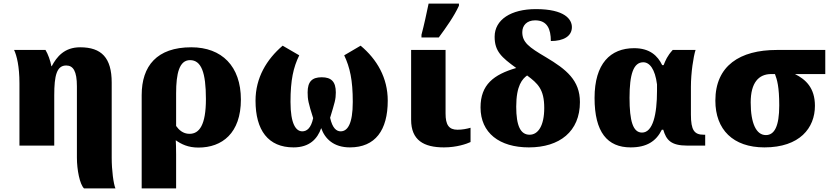

<svg xmlns="http://www.w3.org/2000/svg" viewBox="-20 -816 4663 1076"><path d="M627 240C616 214 606 139 606 68V-353C606 -492 549 -551 429 -551C341 -551 298 -498 270 -445H268C262 -477 249 -513 235 -536H59C74 -504 89 -444 89 -349V0H284V-282C284 -393 298 -449 351 -449C390 -449 411 -418 411 -332V67C411 136 427 217 451 240Z M774 240H967V49C967 13 966 -12 965 -30C996 -8 1034 11 1092 11C1225 11 1330 -70 1330 -258C1330 -445 1223 -551 1052 -551C859 -551 774 -446 774 -283ZM1042 -66C1005 -66 982 -89 967 -110V-293C967 -405 985 -479 1045 -479C1108 -479 1134 -410 1134 -261C1134 -115 1097 -66 1042 -66Z M1625 10C1715 10 1759 -38 1780 -98C1801 -38 1850 10 1941 10C2083 10 2153 -86 2153 -252C2153 -380 2093 -483 2001 -560L1909 -506C1941 -438 1957 -368 1957 -245C1957 -120 1927 -80 1889 -80C1866 -80 1843 -97 1830 -156C1856 -242 1862 -259 1862 -298C1862 -359 1836 -383 1783 -383C1729 -383 1704 -359 1704 -298C1704 -259 1708 -239 1735 -154C1723 -97 1699 -80 1674 -80C1639 -80 1608 -120 1608 -245C1608 -368 1624 -438 1657 -506L1564 -560C1474 -483 1412 -380 1412 -252C1412 -86 1483 10 1625 10Z M2342 -606H2439C2481 -663 2525 -725 2552 -784V-796H2382C2371 -743 2356 -673 2342 -621ZM2468 10C2540 10 2596 -10 2617 -20V-100C2596 -94 2571 -89 2544 -89C2495 -89 2477 -117 2477 -180V-536H2284V-145C2284 -30 2355 10 2468 10Z M2944 10C3116 10 3230 -79 3230 -244C3230 -366 3154 -427 3040 -495C2943 -552 2907 -579 2907 -636C2907 -673 2932 -702 2979 -702C3047 -702 3067 -653 3067 -586C3138 -586 3185 -613 3185 -664C3185 -707 3146 -765 2983 -765C2844 -765 2752 -706 2752 -610C2752 -529 2790 -495 2873 -435C2747 -398 2673 -342 2673 -214C2673 -71 2779 10 2944 10ZM2948 -61C2897 -61 2873 -111 2873 -218C2873 -338 2908 -374 2934 -393C2994 -348 3030 -316 3030 -211C3030 -110 2995 -61 2948 -61Z M3514 10C3604 10 3657 -24 3689 -89H3697C3714 -32 3739 0 3832 0H3932V-61H3924C3871 -61 3852 -86 3852 -174V-330C3852 -408 3866 -499 3878 -536H3750C3719 -502 3710 -478 3699 -451H3691C3666 -503 3622 -546 3534 -546C3401 -546 3312 -460 3312 -267C3312 -75 3384 10 3514 10ZM3578 -73C3527 -73 3508 -138 3508 -268C3508 -400 3530 -467 3585 -467C3620 -467 3651 -430 3662 -343V-307C3662 -175 3639 -73 3578 -73Z M4264 10C4462 10 4547 -99 4547 -223C4547 -324 4495 -371 4435 -401H4605V-536H4333C4127 -536 3989 -448 3989 -252C3989 -90 4088 10 4264 10ZM4272 -59C4218 -59 4187 -125 4187 -242C4187 -353 4232 -401 4302 -401H4323C4335 -369 4347 -330 4347 -225C4347 -108 4320 -59 4272 -59Z"/></svg>

Font: UArctic Serif Black
Style: Regular
Weight: 900
Designer: Customization by Puisto advertising & original work Monotype Design Team
Foundry: Monotype Imaging Inc.
Version: Version 2.004